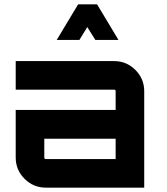

<svg xmlns="http://www.w3.org/2000/svg" viewBox="-20 -860 765 880"><path d="M503 -580Q560 -580 600.5 -539.5Q641 -499 641 -442V0H190Q133 0 92.5 -40.5Q52 -81 52 -138V-356H510V-442Q510 -449 503 -449H52V-580ZM510 -131V-224H183V-138Q183 -131 190 -131ZM344 -677H240L338 -840H425L523 -677H417L380 -736Q374 -727 362 -706.5Q350 -686 344 -677Z"/></svg>

Font: Orbitron
Style: Bold
Weight: 700
Designer: Matt McInerney
Foundry: Matt McInerney
Version: Version 001.001